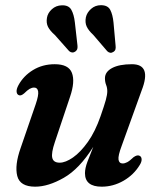

<svg xmlns="http://www.w3.org/2000/svg" viewBox="-20 -709 608 740"><path d="M517 -109Q525 -106 525.8 -95.8Q526.5 -85.5 518.5 -73Q495.5 -35 455.8 -12.2Q416 10.5 372 10.5Q307.5 10.5 307.5 -41.5Q307.5 -60.5 317 -85.8Q326.5 -111 339.5 -143Q286 -58 226 -23.8Q166 10.5 115.5 10.5Q57 10.5 46.5 -30.8Q36 -72 59.5 -138.5L117.5 -307Q129.5 -342 127 -356.8Q124.5 -371.5 111.5 -371.5Q103 -371.5 94.2 -366.5Q85.5 -361.5 73 -349Q60 -338 52 -342.5Q45 -345.5 44 -355.5Q43 -365.5 51 -380.5Q70.5 -416.5 107.2 -439Q144 -461.5 191 -461.5Q244.5 -461.5 257.2 -428Q270 -394.5 250 -336L191.5 -161.5Q177 -119 181.5 -100.5Q186 -82 210 -82Q232.5 -82 261.5 -102.2Q290.5 -122.5 318.8 -162.2Q347 -202 367.5 -261Q382 -302.5 387.8 -323.5Q393.5 -344.5 393.5 -357.5Q393.5 -370.5 389 -381.8Q384.5 -393 384.5 -407.5Q384.5 -432 412 -446.8Q439.5 -461.5 488.5 -461.5Q565.5 -461.5 526 -360.5L449 -147Q434.5 -108.5 436.8 -93.8Q439 -79 453 -79Q461 -79 470.5 -84Q480 -89 494.5 -103Q508.5 -113 517 -109ZM417.5 -622 425.5 -533Q426.5 -525.5 425 -519.2Q423.5 -513 417 -509Q405 -501 393.5 -511.5L339.5 -574.5Q321.5 -591 314.2 -606.5Q307 -622 311 -642.5Q315 -660.5 331 -674.8Q347 -689 369 -689Q395.5 -689 405 -670.8Q414.5 -652.5 417.5 -622ZM268.5 -623 278.5 -534.5Q279.5 -527 278 -521Q276.5 -515 270.5 -510.5Q258.5 -502 246.5 -512L191.5 -574Q173 -590 165.2 -605.2Q157.5 -620.5 161 -640.5Q164 -659 180 -673.5Q196 -688 218 -688.5Q244.5 -689.5 254.8 -671.5Q265 -653.5 268.5 -623Z"/></svg>

Font: Fraunces 72pt Soft SemiBold
Style: Italic
Weight: 600
Italic angle: -16°
Version: Version 1.000;[b76b70a41]